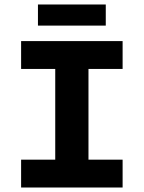

<svg xmlns="http://www.w3.org/2000/svg" viewBox="-20 -835 640 855"><path d="M74 0V-124H226V-528H74V-652H526V-528H374V-124H526V0ZM149 -721V-815H451V-721Z"/></svg>

Font: Source Code Pro ExtraLight
Style: Bold
Weight: 700
Monospace: yes
Version: Version 1.018;hotconv 1.0.116;makeotfexe 2.5.65601